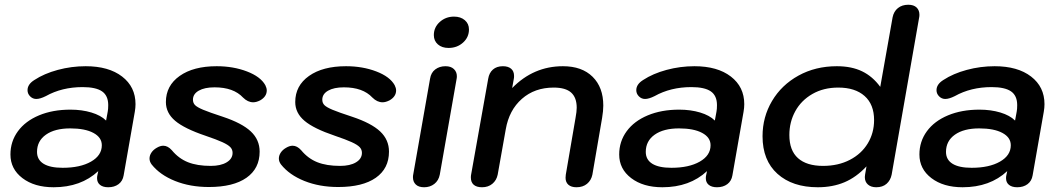

<svg xmlns="http://www.w3.org/2000/svg" viewBox="-20 -779 4460 809"><path d="M24 -128Q24 -183 55.5 -226Q87 -269 144.5 -293Q202 -317 277 -317Q325 -317 365 -305Q405 -293 427 -271L434 -309Q436 -319 436 -336Q436 -376 410 -394Q384 -412 328 -412Q241 -412 173 -374Q149 -362 133 -362Q118 -362 107 -373Q96 -384 96 -399Q96 -424 125 -442Q166 -469 223.5 -484.5Q281 -500 341 -500Q438 -500 494.5 -456.5Q551 -413 551 -340Q551 -325 548 -308L501 -40Q497 -16 479.5 -3Q462 10 436 10Q414 10 401.5 0Q389 -10 389 -28Q389 -35 390 -39L394 -58Q321 10 206 10Q125 10 74.5 -28.5Q24 -67 24 -128ZM409 -167Q409 -200 373.5 -219Q338 -238 276 -238Q211 -238 173.5 -211.5Q136 -185 136 -139Q136 -106 163.5 -89Q191 -72 244 -72Q318 -72 363.5 -98Q409 -124 409 -167Z M619 -86Q610 -98 610 -111Q610 -124 618 -136Q626 -148 640 -156Q655 -165 668 -165Q687 -165 704 -146Q733 -111 772 -95.5Q811 -80 868 -80Q910 -80 935 -95Q960 -110 960 -135Q960 -149 950.5 -159Q941 -169 917 -180Q893 -191 846 -207Q757 -237 718 -270Q679 -303 679 -349Q679 -418 737 -459Q795 -500 893 -500Q963 -500 1020.5 -478Q1078 -456 1098 -420Q1104 -408 1104 -398Q1104 -372 1076 -356Q1060 -348 1047 -348Q1024 -348 1004 -368Q964 -411 884 -411Q842 -411 817.5 -397Q793 -383 793 -359Q793 -345 802 -336Q811 -327 836 -316.5Q861 -306 919 -287Q1000 -260 1037 -225Q1074 -190 1074 -140Q1074 -69 1018.5 -30Q963 9 860 9Q781 9 717.5 -16.5Q654 -42 619 -86Z M1164 -86Q1155 -98 1155 -111Q1155 -124 1163 -136Q1171 -148 1185 -156Q1200 -165 1213 -165Q1232 -165 1249 -146Q1278 -111 1317 -95.5Q1356 -80 1413 -80Q1455 -80 1480 -95Q1505 -110 1505 -135Q1505 -149 1495.5 -159Q1486 -169 1462 -180Q1438 -191 1391 -207Q1302 -237 1263 -270Q1224 -303 1224 -349Q1224 -418 1282 -459Q1340 -500 1438 -500Q1508 -500 1565.5 -478Q1623 -456 1643 -420Q1649 -408 1649 -398Q1649 -372 1621 -356Q1605 -348 1592 -348Q1569 -348 1549 -368Q1509 -411 1429 -411Q1387 -411 1362.5 -397Q1338 -383 1338 -359Q1338 -345 1347 -336Q1356 -327 1381 -316.5Q1406 -306 1464 -287Q1545 -260 1582 -225Q1619 -190 1619 -140Q1619 -69 1563.5 -30Q1508 9 1405 9Q1326 9 1262.5 -16.5Q1199 -42 1164 -86Z M1808 -631Q1808 -664 1833 -686.5Q1858 -709 1893 -709Q1921 -709 1938.5 -694Q1956 -679 1956 -655Q1956 -622 1931 -599.5Q1906 -577 1870 -577Q1842 -577 1825 -592Q1808 -607 1808 -631ZM1720 -32Q1720 -39 1721 -43L1792 -447Q1796 -473 1814 -486.5Q1832 -500 1857 -500Q1880 -500 1892.5 -488Q1905 -476 1905 -458Q1905 -451 1904 -447L1833 -43Q1828 -18 1810 -4Q1792 10 1767 10Q1744 10 1732 -1.5Q1720 -13 1720 -32Z M1964 -31Q1964 -39 1965 -43L2037 -447Q2041 -472 2057 -486Q2073 -500 2099 -500Q2121 -500 2133.5 -489.5Q2146 -479 2146 -459Q2146 -451 2145 -447L2138 -408Q2228 -500 2352 -500Q2432 -500 2477 -455.5Q2522 -411 2522 -334Q2522 -312 2517 -282L2476 -43Q2471 -19 2453.5 -4.5Q2436 10 2409 10Q2387 10 2375 -0.5Q2363 -11 2363 -30Q2363 -38 2364 -43L2405 -282Q2410 -309 2410 -325Q2410 -368 2386.5 -389Q2363 -410 2313 -410Q2233 -410 2179 -362.5Q2125 -315 2111 -234L2077 -43Q2072 -19 2054.5 -4.5Q2037 10 2011 10Q1988 10 1976 -0.5Q1964 -11 1964 -31Z M2589 -128Q2589 -183 2620.5 -226Q2652 -269 2709.5 -293Q2767 -317 2842 -317Q2890 -317 2930 -305Q2970 -293 2992 -271L2999 -309Q3001 -319 3001 -336Q3001 -376 2975 -394Q2949 -412 2893 -412Q2806 -412 2738 -374Q2714 -362 2698 -362Q2683 -362 2672 -373Q2661 -384 2661 -399Q2661 -424 2690 -442Q2731 -469 2788.5 -484.5Q2846 -500 2906 -500Q3003 -500 3059.5 -456.5Q3116 -413 3116 -340Q3116 -325 3113 -308L3066 -40Q3062 -16 3044.5 -3Q3027 10 3001 10Q2979 10 2966.5 0Q2954 -10 2954 -28Q2954 -35 2955 -39L2959 -58Q2886 10 2771 10Q2690 10 2639.5 -28.5Q2589 -67 2589 -128ZM2974 -167Q2974 -200 2938.5 -219Q2903 -238 2841 -238Q2776 -238 2738.5 -211.5Q2701 -185 2701 -139Q2701 -106 2728.5 -89Q2756 -72 2809 -72Q2883 -72 2928.5 -98Q2974 -124 2974 -167Z M3193 -205Q3193 -286 3233 -353.5Q3273 -421 3344.5 -460.5Q3416 -500 3506 -500Q3568 -500 3612.5 -478.5Q3657 -457 3689 -413L3741 -706Q3746 -731 3763.5 -745Q3781 -759 3807 -759Q3830 -759 3842 -747.5Q3854 -736 3854 -717Q3854 -710 3853 -706L3737 -43Q3732 -19 3715.5 -4.5Q3699 10 3672 10Q3650 10 3637 -1.5Q3624 -13 3624 -33Q3624 -39 3625 -43L3631 -78Q3588 -32 3538 -11Q3488 10 3426 10Q3319 10 3256 -46.5Q3193 -103 3193 -205ZM3663 -273Q3663 -339 3623 -374.5Q3583 -410 3512 -410Q3450 -410 3403 -383Q3356 -356 3331 -310.5Q3306 -265 3306 -210Q3306 -145 3342.5 -112.5Q3379 -80 3448 -80Q3512 -80 3561 -105.5Q3610 -131 3636.5 -175Q3663 -219 3663 -273Z M3854 -128Q3854 -183 3885.5 -226Q3917 -269 3974.5 -293Q4032 -317 4107 -317Q4155 -317 4195 -305Q4235 -293 4257 -271L4264 -309Q4266 -319 4266 -336Q4266 -376 4240 -394Q4214 -412 4158 -412Q4071 -412 4003 -374Q3979 -362 3963 -362Q3948 -362 3937 -373Q3926 -384 3926 -399Q3926 -424 3955 -442Q3996 -469 4053.5 -484.5Q4111 -500 4171 -500Q4268 -500 4324.5 -456.5Q4381 -413 4381 -340Q4381 -325 4378 -308L4331 -40Q4327 -16 4309.5 -3Q4292 10 4266 10Q4244 10 4231.5 0Q4219 -10 4219 -28Q4219 -35 4220 -39L4224 -58Q4151 10 4036 10Q3955 10 3904.5 -28.5Q3854 -67 3854 -128ZM4239 -167Q4239 -200 4203.5 -219Q4168 -238 4106 -238Q4041 -238 4003.5 -211.5Q3966 -185 3966 -139Q3966 -106 3993.5 -89Q4021 -72 4074 -72Q4148 -72 4193.5 -98Q4239 -124 4239 -167Z"/></svg>

Font: Kodchasan SemiBold
Style: Italic
Weight: 600
Italic angle: -10°
Version: Version 1.000; ttfautohint (v1.6)